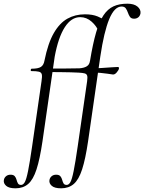

<svg xmlns="http://www.w3.org/2000/svg" viewBox="-124 -746 782 1041"><path d="M-39.8 275Q-75.2 275 -90.4 261.6Q-105.6 248.2 -103.2 231.6Q-101.8 218.8 -91.9 210Q-82 201.2 -66.8 201.2Q-50.8 201.2 -43.9 209.5Q-37 217.8 -34.2 228.9Q-31.4 240 -26.7 248.3Q-22 256.6 -9.8 256.6Q1.8 256.6 10.4 241.5Q19 226.4 28.1 181.4Q37.2 136.4 50.2 47L101.2 -306Q105.2 -331 102.7 -342.4Q100.2 -353.8 87.1 -357.2Q74 -360.6 45.8 -360.6Q41.8 -360.6 42.7 -367Q43.6 -373.4 46.6 -373.4Q82.6 -373.4 97.8 -383.2Q113 -393 117.2 -418Q136.2 -512 167.7 -566.6Q199.2 -621.2 241.5 -644.8Q283.8 -668.4 336.6 -668.4Q377.6 -668.4 405.2 -656.9Q432.8 -645.4 450.6 -632.8L413.4 -570.2Q401 -603.4 373.2 -628.2Q345.4 -653 311 -653Q262.4 -653 227.2 -598.3Q192 -543.6 172.6 -439L106.2 21Q92.2 116.2 74.1 172.1Q56 228 28.7 251.5Q1.4 275 -39.8 275ZM348.4 -306Q351.4 -327.4 348.4 -336.3Q345.4 -345.2 334.9 -348.1Q324.4 -351 302.8 -352.2Q285.2 -353.4 259.8 -353.9Q234.4 -354.4 202.2 -354.9Q170 -355.4 132.8 -355.4L133.2 -374.6Q190.8 -374.6 234.7 -374.6Q278.6 -374.6 306.8 -375.6Q333 -377.6 347.3 -387Q361.6 -396.4 365.2 -418L379.2 -367ZM207.4 275Q172 275 156.8 261.6Q141.6 248.2 144 231.6Q145.4 218.8 155.3 210Q165.2 201.2 180.4 201.2Q196.4 201.2 203.3 209.5Q210.2 217.8 213 228.9Q215.8 240 220.5 248.3Q225.2 256.6 237.4 256.6Q249 256.6 257.6 241.5Q266.2 226.4 275.3 181.4Q284.4 136.4 297.4 47L348.4 -306Q352.4 -331 349.9 -342.4Q347.4 -353.8 334.3 -357.2Q321.2 -360.6 293 -360.6Q289 -360.6 289.9 -367Q290.8 -373.4 293.8 -373.4Q329.8 -373.4 345.1 -383.2Q360.4 -393 364.4 -418Q379.4 -509 396.6 -568.6Q413.8 -628.2 436.8 -662.7Q459.8 -697.2 491.2 -711.6Q522.6 -726 566.4 -726Q602.6 -726 621.4 -710.3Q640.2 -694.6 637.8 -673.8Q634.8 -658.6 625.2 -651.6Q615.6 -644.6 603.2 -644.6Q587.4 -644.6 580.6 -654.6Q573.8 -664.6 569.4 -677.6Q565 -690.6 558 -700.6Q551 -710.6 535.2 -710.6Q496.6 -710.6 468.2 -642.3Q439.8 -574 419.8 -439L353.4 21Q339.4 116.2 321.3 172.1Q303.2 228 275.9 251.5Q248.6 275 207.4 275ZM487.2 -342.2Q475.8 -343.8 458.6 -346.4Q441.4 -349 420.7 -350.8Q400 -352.6 378.4 -352.6L380.4 -375.6Q401.8 -375.6 430.6 -377.6Q459.4 -379.6 483.3 -381.2Q507.2 -382.8 513.8 -382.8Q518.8 -382.8 520.3 -380.4Q521.8 -378 520.8 -374Q519.6 -366 508.8 -353.3Q498 -340.6 487.2 -342.2Z"/></svg>

Font: Cormorant Infant Light
Style: Italic
Weight: 300
Italic angle: -10°
Designer: Christian Thalmann (Catharsis Fonts)
Foundry: Catharsis Fonts
Version: Version 4.001